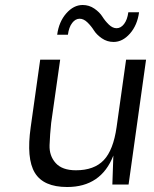

<svg xmlns="http://www.w3.org/2000/svg" viewBox="-20 -739 615 769"><path d="M447 -230 485 -500H565L495 0H430L434 -116Q385 10 249 10Q154 10 119.5 -47Q85 -104 103 -230L141 -500H221L185 -247Q180 -200 178.5 -157.5Q177 -115 203 -86Q229 -57 284 -57Q357 -57 395.5 -97.5Q434 -138 447 -230ZM209 -600Q216 -652 245.5 -685.5Q275 -719 311 -719Q337 -719 358 -704.5Q379 -690 390 -672.5Q401 -655 416 -640.5Q431 -626 447 -626Q464 -626 477 -643Q490 -660 494 -690H537Q530 -638 500.5 -604.5Q471 -571 435 -571Q409 -571 388 -585.5Q367 -600 356 -617.5Q345 -635 330 -649.5Q315 -664 299 -664Q282 -664 269 -647Q256 -630 252 -600Z"/></svg>

Font: Fivo Sans Modern
Style: Italic
Weight: 400
Designer: Alexander Slobzheninov
Foundry: Alexander Slobzheninov
Version: 1.0